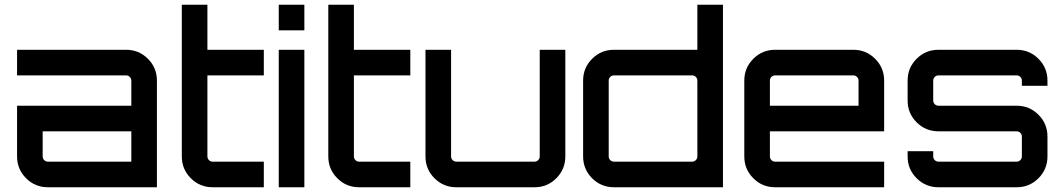

<svg xmlns="http://www.w3.org/2000/svg" viewBox="-20 -790 4487 810"><path d="M512 -580Q566 -580 604 -542Q642 -504 642 -450V0H182Q128 0 90 -38Q52 -76 52 -130V-344H534V-450Q534 -459 527.5 -465.5Q521 -472 512 -472H52V-580ZM534 -108V-236H160V-130Q160 -121 166.5 -114.5Q173 -108 182 -108Z M1093 -472H855V-130Q855 -121 861.5 -114.5Q868 -108 877 -108H1093V0H877Q823 0 785 -38Q747 -76 747 -130V-450V-770H855V-580H1093Z M1156 0V-580H1264V0ZM1156 -770H1264V-662H1156Z M1711 -472H1473V-130Q1473 -121 1479.5 -114.5Q1486 -108 1495 -108H1711V0H1495Q1441 0 1403 -38Q1365 -76 1365 -130V-450V-770H1473V-580H1711Z M2257 -580H2365V-130Q2365 -76 2327 -38Q2289 0 2235 0H1905Q1851 0 1813 -38Q1775 -76 1775 -130V-580H1883V-130Q1883 -121 1889.5 -114.5Q1896 -108 1905 -108H2235Q2244 -108 2250.5 -114.5Q2257 -121 2257 -130Z M2922 -770H3030V0H2570Q2516 0 2478 -38Q2440 -76 2440 -130V-450Q2440 -504 2478 -542Q2516 -580 2570 -580H2922ZM2570 -108H2900Q2909 -108 2915.5 -114.5Q2922 -121 2922 -130V-450Q2922 -459 2915.5 -465.5Q2909 -472 2900 -472H2570Q2561 -472 2554.5 -465.5Q2548 -459 2548 -450V-130Q2548 -121 2554.5 -114.5Q2561 -108 2570 -108Z M3580 -580Q3634 -580 3672 -542Q3710 -504 3710 -450V-236H3228V-130Q3228 -121 3234.5 -114.5Q3241 -108 3250 -108H3710V0H3250Q3196 0 3158 -38Q3120 -76 3120 -130V-450Q3120 -504 3158 -542Q3196 -580 3250 -580ZM3228 -344H3602V-450Q3602 -459 3595.5 -465.5Q3589 -472 3580 -472H3250Q3241 -472 3234.5 -465.5Q3228 -459 3228 -450Z M4399 -450V-428H4291V-450Q4291 -459 4284.5 -465.5Q4278 -472 4269 -472H3939Q3930 -472 3923.5 -465.5Q3917 -459 3917 -450V-366Q3917 -357 3923.5 -350.5Q3930 -344 3939 -344H4269Q4323 -344 4361 -306Q4399 -268 4399 -214V-130Q4399 -76 4361 -38Q4323 0 4269 0H3939Q3885 0 3847 -38Q3809 -76 3809 -130V-152H3917V-130Q3917 -121 3923.5 -114.5Q3930 -108 3939 -108H4269Q4278 -108 4284.5 -114.5Q4291 -121 4291 -130V-214Q4291 -223 4284.5 -229.5Q4278 -236 4269 -236H3939Q3885 -236 3847 -274Q3809 -312 3809 -366V-450Q3809 -504 3847 -542Q3885 -580 3939 -580H4269Q4323 -580 4361 -542Q4399 -504 4399 -450Z"/></svg>

Font: Orbitron
Style: Regular
Weight: 500
Designer: Matt McInerney
Foundry: Matt McInerney
Version: 1.000